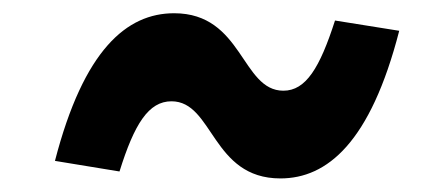

<svg xmlns="http://www.w3.org/2000/svg" viewBox="-20 -479 660 290"><path d="M403.5 -209.5C474 -209.5 539.5 -263.5 583 -432.5L486 -448C463 -376.5 442 -342 408 -342C344.5 -342 347 -459 243 -459C171.5 -459 106.5 -404 63 -236L160.5 -220C183 -292 204.5 -326 239 -326C302.5 -326 299.5 -209.5 403.5 -209.5Z"/></svg>

Font: Monaspace Neon
Style: Bold Italic
Weight: 700
Italic angle: -11°
Designer: Riley Cran & the Lettermatic Team
Foundry: Lettermatic
Version: Version 1.200 (Monaspace Neon)